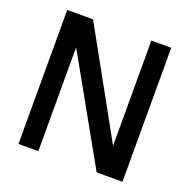

<svg xmlns="http://www.w3.org/2000/svg" viewBox="-124 -814 924 935"><g transform="rotate(20 338.0 -347.0)"><path d="M68.4 -694.3H202.1L504.4 -148.9V-694.3H607.4V0H473.6L171.4 -538.1V0H68.4Z"/></g></svg>

Font: Anta
Style: Regular
Weight: 400
Designer: Sergej Lebedev
Foundry: Sergej Lebedev
Version: Version 1.000; ttfautohint (v1.8.4.7-5d5b)